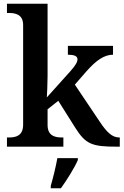

<svg xmlns="http://www.w3.org/2000/svg" viewBox="-20 -780 657 1021"><path d="M17 0H317V-49H308C274 -49 233 -57 233 -115V-199L290 -244L380 -101C436 -13 468 0 603 0H617V-49H614C576 -49 547 -78 511 -132L378 -330L440 -401C492 -460 535 -489 581 -489V-536H341V-489C374 -489 392 -482 392 -465C392 -451 384 -435 354 -401L229 -262C230 -268 233 -341 233 -376V-760H17V-711H28C62 -711 103 -703 103 -647V-117C103 -57 63 -49 28 -49H17ZM250 208V221H304C335 178 376 113 394 71V61H285C277 106 262 167 250 208Z"/></svg>

Font: Noto Serif Sinhala SemiBold
Style: Regular
Weight: 600
Designer: Jelle Bosma - Monotype Design Team
Foundry: Monotype Imaging Inc.
Version: Version 2.007